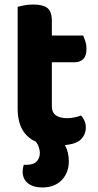

<svg xmlns="http://www.w3.org/2000/svg" viewBox="-20 -628 432 848"><path d="M209 -159Q209 -131 227 -118.5Q245 -106 277 -106Q292 -106 309 -109.5Q326 -113 338 -118Q347 -108 353 -95Q359 -82 359 -65Q359 -34 338 -13Q317 8 267 13Q284 44 284 84Q284 135 252.5 167.5Q221 200 166 200Q127 200 103.5 181.5Q80 163 80 129Q80 115 85 100H96Q128 100 142 85Q156 70 156 47Q156 36 151.5 22Q147 8 137 -3Q99 -20 78.5 -56Q58 -92 58 -149V-598Q69 -601 87 -604.5Q105 -608 126 -608Q170 -608 189.5 -592.5Q209 -577 209 -536V-471H347Q352 -461 357 -445.5Q362 -430 362 -413Q362 -381 347.5 -367Q333 -353 310 -353H209V-159Z"/></svg>

Font: Baloo Paaji 2
Style: Bold
Weight: 700
Designer: Shuchita Grover, Noopur Datye and Ek Type
Foundry: Ek Type
Version: Version 1.640;hotconv 1.0.111;makeotfexe 2.5.65597; ttfautoh